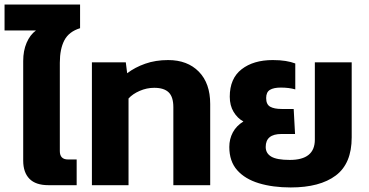

<svg xmlns="http://www.w3.org/2000/svg" viewBox="-39 -814 1620 844"><path d="M174 0Q118 0 90.5 -28Q63 -56 63 -108V-546Q63 -591 78 -626Q93 -661 119 -680H-19V-794H313V-690Q264 -675 244 -637Q224 -599 224 -538V-150Q224 -113 260 -113H298V0Z M365 0V-540H514L520 -492Q554 -518 599.5 -534Q645 -550 700 -550Q785 -550 835 -499Q885 -448 885 -357V0H723V-343Q723 -388 702.5 -408Q682 -428 639 -428Q606 -428 575 -414.5Q544 -401 526 -381V0Z M1239 10Q1160 10 1099 -8.5Q1038 -27 1003.5 -66Q969 -105 969 -168Q969 -203 984.5 -232Q1000 -261 1031 -280Q1005 -294 988 -322Q971 -350 971 -389Q971 -469 1023 -509.5Q1075 -550 1160 -550Q1192 -550 1216.5 -546Q1241 -542 1259 -535V-421Q1232 -429 1195 -429Q1164 -429 1147.5 -419Q1131 -409 1131 -383Q1131 -355 1148.5 -345Q1166 -335 1199 -335H1252L1258 -225H1198Q1129 -225 1129 -168Q1129 -140 1153.5 -125.5Q1178 -111 1235 -111Q1345 -111 1345 -200V-540H1507V-210Q1507 -95 1437 -42.5Q1367 10 1239 10Z"/></svg>

Font: Kanit SemiBold
Style: Regular
Weight: 600
Designer: Katatrad Team
Foundry: CadsonDemak
Version: Version 2.000; ttfautohint (v1.8.3)